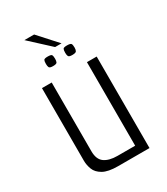

<svg xmlns="http://www.w3.org/2000/svg" viewBox="-174 -774 745 854"><g transform="rotate(-30 198.0 -347.0)"><path d="M175 0Q124 0 98 -15Q72 -30 63.5 -52.5Q55 -75 55 -97V-470H105V-117Q105 -75 129 -58Q153 -41 195 -41H286V-470H336V0ZM246 -530Q229 -530 226 -536.5Q223 -543 223 -554Q223 -568 226 -573.5Q229 -579 246 -579Q264 -579 267.5 -573.5Q271 -568 271 -554Q271 -543 267.5 -536.5Q264 -530 246 -530ZM147 -530Q130 -530 127 -536.5Q124 -543 124 -554Q124 -568 127 -573.5Q130 -579 147 -579Q165 -579 168 -573.5Q171 -568 171 -554Q171 -543 168 -536.5Q165 -530 147 -530ZM197 -599 94 -694H144L230 -599Z"/></g></svg>

Font: Smooch Sans
Style: Regular
Weight: 400
Designer: Robert E. Leuschke
Foundry: Robert E. Leuschke
Version: Version 1.010; ttfautohint (v1.8.3)